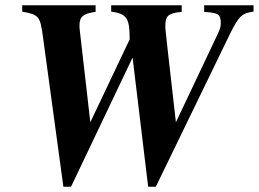

<svg xmlns="http://www.w3.org/2000/svg" viewBox="-20 -689 980 727"><path d="M940 -669H753V-644C809 -640 816 -635 816 -599C816 -587 813 -579 801 -553L646 -226L613 -517C609 -556 606 -578 606 -590C606 -628 615 -639 668 -644V-669H401V-645C461 -637 471 -619 471 -540L322 -226L282 -575C281 -580 281 -588 281 -594C281 -625 295 -638 342 -644V-669H64V-645C128 -634 132 -625 142 -554L220 18H249L482 -471L541 18H570L852 -563C885 -630 898 -639 940 -645Z"/></svg>

Font: STIXGeneral
Style: Bold Italic
Weight: 700
Italic angle: -16.33°
Designer: MicroPress Inc., with final additions and corrections provided by Coen Hoffman, Elsevier (retired)
Version: Version 1.1.0